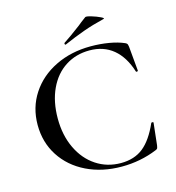

<svg xmlns="http://www.w3.org/2000/svg" viewBox="-117 -890 916 1001"><g transform="rotate(-15 341.0 -389.5)"><path d="M601 -605Q609 -601 611 -597.5Q613 -594 615 -582L627 -450Q627 -447 622 -446Q617 -445 616 -448Q590 -531 538 -574Q486 -617 410 -617Q337 -617 280 -580.5Q223 -544 191 -475.5Q159 -407 159 -316Q159 -226 192.5 -155.5Q226 -85 285 -46Q344 -7 418 -7Q491 -7 539 -45.5Q587 -84 624 -168Q626 -171 631 -170.5Q636 -170 636 -167L623 -48Q621 -36 619 -32Q617 -28 609 -25Q519 12 418 12Q312 12 228 -29Q144 -70 96.5 -143.5Q49 -217 49 -311Q49 -405 97.5 -479Q146 -553 231 -594.5Q316 -636 422 -636Q473 -636 520 -628Q567 -620 601 -605ZM299 -678Q295 -678 294 -682.5Q293 -687 296 -689Q329 -710 390 -756Q404 -768 434 -790Q439 -794 466 -786Q493 -778 513.5 -768Q534 -758 523 -756Q461 -741 409.5 -722.5Q358 -704 301 -679Z"/></g></svg>

Font: Cormorant Garamond SemiBold
Style: Regular
Weight: 600
Designer: Christian Thalmann (Catharsis Fonts)
Version: Version 3.000